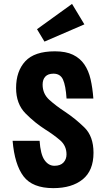

<svg xmlns="http://www.w3.org/2000/svg" viewBox="-20 -963 539 993"><path d="M45.2 -234.8Q55.6 -111.8 101.8 -50.9Q148 10 255.6 10Q351.6 10 407.6 -35.3Q463.6 -80.6 463.6 -173Q463.6 -258 416.2 -304.1Q368.8 -350.2 315.4 -385.6Q270 -415.2 235.2 -446.5Q200.4 -477.8 200.4 -525.6Q200.4 -552 214.5 -567Q228.6 -582 256.6 -582Q291.8 -582 305.8 -551.4Q319.8 -520.8 324.2 -453.4H462.8Q458.8 -508 448.5 -553Q438.2 -598 416 -630.1Q393.8 -662.2 357.2 -679.9Q320.6 -697.6 264 -697.6Q158.2 -697.6 110.7 -646.1Q63.2 -594.6 63.2 -507.8Q63.2 -425.8 111.8 -376.6Q160.4 -327.4 214.4 -293.2Q257.6 -266.2 290.8 -237.7Q324 -209.2 324 -164.2Q324 -139.4 308.3 -122.5Q292.6 -105.6 261.4 -105.6Q230.8 -105.6 210.1 -135.3Q189.4 -165 184.8 -234.8ZM210 -747.8 416.4 -837 352.6 -942.8 171.4 -812Z"/></svg>

Font: Secuela Light
Style: Regular
Weight: 300
Designer: Fernando Haro
Foundry: deFharo
Version: Version 1.708